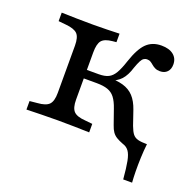

<svg xmlns="http://www.w3.org/2000/svg" viewBox="-104 -533 778 770"><g transform="rotate(20 285.5 -148.5)"><path d="M133.1 -206.5V-307.3Q133.1 -343.5 119.4 -357.3Q105.6 -371 70.2 -374.2L37.9 -377.4V-413.7Q70.2 -412.9 100.8 -412.1Q131.5 -411.3 171.8 -411.3Q205.6 -411.3 231.9 -412.1Q258.1 -412.9 284.7 -413.7V-377.4L268.5 -375.8Q235.5 -372.6 223.4 -358.1Q211.3 -343.5 211.3 -307.3V-206.5ZM171.8 -2.4Q131.5 -2.4 100.8 -1.6Q70.2 -0.8 37.9 0V-36.3L70.2 -39.5Q105.6 -41.9 119.4 -56Q133.1 -70.2 133.1 -105.6V-206.5H211.3V-105.6Q211.3 -70.2 225 -56Q238.7 -41.9 274.2 -39.5L305.6 -36.3V0Q274.2 -0.8 243.5 -1.6Q212.9 -2.4 171.8 -2.4ZM498.4 130.6Q494.4 82.3 489.1 55.2Q483.9 28.2 474.2 14.9Q464.5 1.6 447.6 -3.2Q430.6 -9.7 419.4 -16.5Q408.1 -23.4 400.8 -33.9Q393.5 -44.4 387.9 -61.3L366.1 -123.4Q356.5 -151.6 344.4 -167.3Q332.3 -183.1 313.7 -189.5Q295.2 -196 266.1 -196H200V-232.3H262.1Q287.1 -232.3 302.8 -239.9Q318.5 -247.6 329.8 -266.9Q341.1 -286.3 352.4 -321Q371.8 -379 396.4 -402.8Q421 -426.6 459.7 -426.6Q492.7 -426.6 511.3 -411.7Q529.8 -396.8 529.8 -371Q529.8 -350.8 518.5 -339.1Q507.3 -327.4 487.9 -327.4Q475.8 -327.4 467.3 -331.5Q458.9 -335.5 452.4 -341.1Q446 -346.8 439.5 -350.8Q433.1 -354.8 423.4 -354.8Q416.9 -354.8 410.5 -350.8Q404 -346.8 398.4 -335.9Q392.7 -325 385.5 -304.8Q375 -270.2 357.7 -251.2Q340.3 -232.3 310.5 -223.4L292.7 -233.9Q337.1 -234.7 365.3 -226.6Q393.5 -218.5 411.7 -198.8Q429.8 -179 441.1 -146L462.1 -84.7Q470.2 -62.9 478.6 -52.4Q487.1 -41.9 501.2 -38.3Q515.3 -34.7 539.5 -34.7Q536.3 -6.5 535.1 24.2Q533.9 54.8 534.3 82.3Q534.7 109.7 536.3 130.6Z"/></g></svg>

Font: Playfair 9pt
Style: Regular
Weight: 400
Designer: Claus Eggers Sørensen
Foundry: Claus Eggers Sørensen
Version: Version 2.203